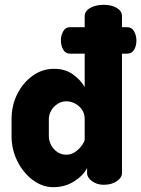

<svg xmlns="http://www.w3.org/2000/svg" viewBox="-20 -768 587 798"><path d="M202 10Q156 10 116 -20Q76 -50 52 -98.5Q28 -147 28 -202V-272Q28 -330 52 -377.5Q76 -425 116 -453.5Q156 -482 205 -482Q251 -482 283.5 -458.5Q316 -435 332 -406V-545H271Q252 -545 242.5 -562Q233 -579 233 -600Q233 -620 242.5 -637.5Q252 -655 271 -655H332V-701Q332 -722 355 -735Q378 -748 411 -748Q444 -748 465.5 -735Q487 -722 487 -701V-655H509Q528 -655 537.5 -637.5Q547 -620 547 -600Q547 -578 537.5 -561.5Q528 -545 509 -545H487V-48Q487 -30 465.5 -15Q444 0 411 0Q383 0 362.5 -15Q342 -30 342 -48V-70Q327 -39 288.5 -14.5Q250 10 202 10ZM255 -125Q277 -125 294 -137.5Q311 -150 321.5 -165.5Q332 -181 332 -189V-272Q332 -296 320.5 -312.5Q309 -329 291.5 -338Q274 -347 256 -347Q236 -347 219 -336Q202 -325 192.5 -308Q183 -291 183 -272V-202Q183 -183 192.5 -165Q202 -147 218.5 -136Q235 -125 255 -125Z"/></svg>

Font: Dosis ExtraLight ExtraBold
Style: Regular
Weight: 800
Version: Version 3.001; ttfautohint (v1.8.2)